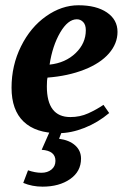

<svg xmlns="http://www.w3.org/2000/svg" viewBox="-20 -491 484 722"><path d="M421.9 -371.1Q421.9 -327.1 389.6 -290Q357.4 -252.9 296.6 -229Q235.8 -205.1 158.7 -199.2Q156.2 -189.5 156.2 -166Q156.2 -50.8 244.6 -50.8Q280.8 -50.8 311.5 -64.7Q342.3 -78.6 369.1 -96.7L390.6 -65.9Q347.7 -29.8 297.4 -10Q247.1 9.8 200.7 9.8Q114.3 9.8 68.8 -33.7Q23.4 -77.1 23.4 -161.1Q23.4 -245.1 59.1 -316.9Q94.7 -388.7 153.3 -429.9Q211.9 -471.2 274.9 -471.2Q342.3 -471.2 382.1 -444.1Q421.9 -417 421.9 -371.1ZM166.5 -248Q226.1 -254.4 264.4 -291.3Q302.7 -328.1 302.7 -377.4Q302.7 -397.9 292.7 -408.2Q282.7 -418.5 269 -418.5Q235.4 -418.5 206.3 -368.7Q177.2 -318.8 166.5 -248ZM140.1 210.9Q101.1 210.9 67.4 196.8L85.4 149.4Q112.3 158.7 135.7 158.7Q158.7 158.7 173.6 146.5Q188.5 134.3 188.5 113.8Q188.5 75.7 136.7 72.3L178.7 -22.9H223.1L202.1 30.8Q241.2 36.1 262.9 55.9Q284.7 75.7 284.7 105.5Q284.7 153.8 243.7 182.4Q202.6 210.9 140.1 210.9Z"/></svg>

Font: Tinos
Style: Bold Italic
Weight: 700
Italic angle: -16.333°
Designer: Steve Matteson
Foundry: Monotype Imaging Inc.
Version: Version 1.23